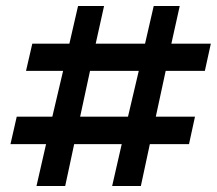

<svg xmlns="http://www.w3.org/2000/svg" viewBox="-20 -639 725 642"><path d="M88 -493H212L241 -619H328L300 -493H465L494 -619H581L553 -493H685L665 -402H534L501 -249H632L612 -157H481L451 -17H355L387 -157H228L198 -17H102L134 -157H15L36 -249H155L191 -402H67ZM248 -249H408L444 -402H281Z"/></svg>

Font: Racing Sans One
Style: Regular
Weight: 400
Designer: Pablo Impallari, Rodrigo Fuenzalida
Foundry: Pablo Impallari, Rodrigo Fuenzalida
Version: Version 1.001; ttfautohint (v0.8) -G 200 -r 50